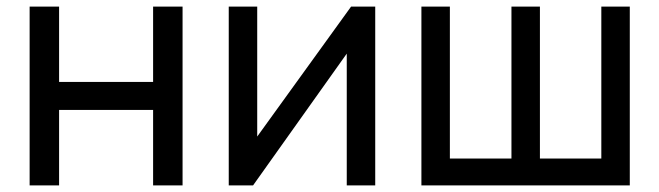

<svg xmlns="http://www.w3.org/2000/svg" viewBox="-20 -560 1992 580"><path d="M158.5 0V-228H442.5V0H531.5V-540H442.5V-312.5H158.5V-540H69.5V0Z M1040.5 -540 757 -147.5V-540H671V0H744.5L1027.5 -398V0H1113.5V-540Z M1882.5 0V-540H1796.5V-81H1611V-540H1525V-81H1339V-540H1253V0Z"/></svg>

Font: Hauora Medium
Style: Regular
Weight: 500
Designer: Wayne Shih
Foundry: WCYS
Version: Version 1.001;hotconv 1.0.109;makeotfexe 2.5.65596